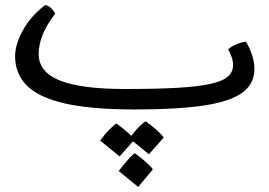

<svg xmlns="http://www.w3.org/2000/svg" viewBox="-20 -416 1054 751"><path d="M507.8 12.2Q335.9 12.2 233.2 -11.5Q130.4 -35.2 84.7 -81.5Q39.1 -127.9 39.1 -195.8Q39.1 -242.2 69.8 -297.9Q100.6 -353.5 156.2 -396Q167 -395.5 179 -384.8Q190.9 -374 195.8 -362.8Q160.6 -316.4 146 -278.3Q131.3 -240.2 131.3 -204.6Q131.3 -133.8 214.8 -100.8Q298.3 -67.9 468.3 -67.9Q591.3 -67.9 673.1 -72.5Q754.9 -77.1 803 -87.9Q851.1 -98.6 871.3 -116.5Q891.6 -134.3 891.6 -161.1Q891.6 -178.7 885 -195.6Q878.4 -212.4 872.6 -223.1Q883.8 -233.9 904.5 -242.7Q925.3 -251.5 941.4 -252.9Q953.1 -236.3 964.1 -205.8Q975.1 -175.3 975.1 -145.5Q975.1 -88.4 928 -53.7Q880.9 -19 778.1 -3.4Q675.3 12.2 507.8 12.2ZM447.8 195.8 371.6 133.8Q392.1 106 411.1 87.4Q430.2 68.8 435.5 67.4Q461.9 85.9 482.2 104.5Q502.4 123 505.9 130.4ZM562.5 187.5 485.8 125Q511.2 91.8 528.1 75.9Q544.9 60.1 549.8 58.6Q576.2 77.1 596.4 95.9Q616.7 114.7 620.1 122.1ZM520.5 315.4 444.3 252.9Q471.2 218.3 486.8 201.7Q502.4 185.1 507.8 183.6Q534.2 202.6 554.4 221.2Q574.7 239.7 577.6 246.6Z"/></svg>

Font: Harmattan SemiBold
Style: Regular
Weight: 600
Designer: George W. Nuss III and SIL International
Foundry: SIL International
Version: Version 4.000